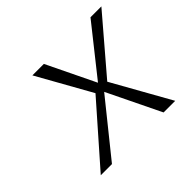

<svg xmlns="http://www.w3.org/2000/svg" viewBox="-135 -751 923 923"><g transform="rotate(-45 326.5 -290.0)"><path d="M73 -4H149L368 -276L500 -4H579L413 -300L649 -576H575L378 -328L258 -576H180L334 -301Z"/></g></svg>

Font: Charger Static
Style: Obl
Weight: 1000
Designer: Jasper
Foundry: KineticPlasma Fonts/Cannot Into Space Fonts
Version: Version 1.1